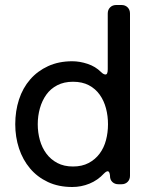

<svg xmlns="http://www.w3.org/2000/svg" viewBox="-20 -737 607 768"><path d="M269 11Q214 11 171.5 -9Q129 -29 100 -63.5Q71 -98 56 -143.5Q41 -189 41 -240Q41 -293 56 -339Q71 -385 100.5 -419Q130 -453 172.5 -472.5Q215 -492 269 -492Q299 -492 330.5 -481.5Q362 -471 384 -449Q394 -439 402 -439Q411 -439 411 -460V-683Q411 -698 420.5 -707.5Q430 -717 445 -717H466Q481 -717 490.5 -707.5Q500 -698 500 -683V-34Q500 -19 490.5 -9.5Q481 0 466 0H454Q439 0 429.5 -9Q420 -18 420 -33V-35Q418 -52 411 -52Q405 -52 396 -43Q371 -16 338 -2.5Q305 11 269 11ZM272 -71Q308 -71 334.5 -85Q361 -99 378.5 -122.5Q396 -146 404 -176.5Q412 -207 412 -240Q412 -273 404 -303.5Q396 -334 379 -358Q362 -382 335.5 -396Q309 -410 272 -410Q236 -410 209 -396Q182 -382 165 -358Q148 -334 139.5 -303.5Q131 -273 131 -240Q131 -207 139.5 -176.5Q148 -146 165.5 -122.5Q183 -99 209.5 -85Q236 -71 272 -71Z"/></svg>

Font: Higure Gothic Medium
Style: Regular
Weight: 500
Designer: Yoshimichi Ohira
Foundry: Positype
Version: Version 1.000